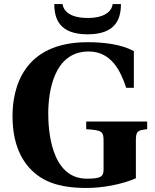

<svg xmlns="http://www.w3.org/2000/svg" viewBox="-20 -916 766 951"><path d="M249 -896C249 -822 275 -746 414 -746C553 -746 579 -822 579 -896H538C536 -872 513 -827 414 -827C315 -827 292 -872 290 -896ZM42 -341C42 -183 101 -91 177 -40C250 9 344 15 410 15C486 15 583 -2 653 -33V-219C653 -266 661 -271 709 -276V-314H407V-276C485 -271 493 -266 493 -217V-76C493 -41 479 -31 410 -31C229 -31 219 -281 219 -354C219 -456 244 -661 419 -661C530 -661 577 -567 605 -481H643V-663C580 -697 493 -707 414 -707C94 -707 42 -479 42 -341Z"/></svg>

Font: Heuristica
Style: Bold
Weight: 700
Version: Version 1.0.1